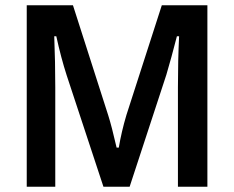

<svg xmlns="http://www.w3.org/2000/svg" viewBox="-20 -706 886 726"><path d="M81.1 0V-686H255.9L389.2 -270Q402.3 -229 420.9 -147.9H429.2Q439.5 -209 458 -271L591.8 -686H764.2V0H652.8V-376Q652.8 -478.5 657.2 -568.8H648.9Q627.4 -484.9 608.9 -422.9L470.2 0H371.1L231.9 -421.9Q210.9 -486.8 192.9 -568.8H185.1Q189 -471.2 189 -376V0Z"/></svg>

Font: Archivo Medium
Style: Regular
Weight: 500
Designer: Hector Gatti
Foundry: Omnibus-Type
Version: Version 2.001